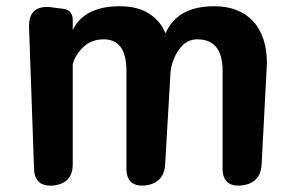

<svg xmlns="http://www.w3.org/2000/svg" viewBox="-20 -587 945 615"><path d="M693 -360Q693 -461 612 -461Q586 -461 567 -444Q549 -427 538 -401Q527 -375 526 -352L509 -61Q506 -1 446 7Q385 13 385 -48V-360Q385 -461 312 -461Q275 -461 250 -439Q223 -415 213 -382V-61Q213 0 152 7Q90 13 89 -48L73 -501Q72 -571 142 -564L181 -559Q213 -555 213 -523V-491Q250 -567 364 -567Q421 -567 458 -543Q495 -519 510 -480Q548 -567 666 -567Q746 -567 791 -519Q835 -470 835 -384L818 -61Q815 0 754 7Q693 13 693 -48Z"/></svg>

Font: MaokenZhuyuanTi
Style: Regular
Weight: 400
Designer: Fontworks Inc & LongZhuTi team: ZERO子、时光羊、荆南、频凡、刘鹏、Little White Dog、帆影Magmeta、奈白不弍、白日月球、ChaoTawei、雨三（排名不分先后）
Version: Version 1.000; 20230222